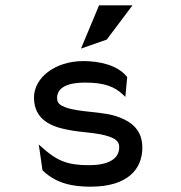

<svg xmlns="http://www.w3.org/2000/svg" viewBox="-20 -692 681 723"><path d="M382 -543 479 -672H353L285 -509ZM142 -49C193 0 256 11 321 11C463 11 516 -57 516 -136C516 -201 477 -232 430 -250C370 -274 283 -267 226 -288C208 -295 195 -302 195 -323C195 -365 240 -381 299 -381C371 -381 411 -367 445 -334L452 -327L459 -402L458 -403C423 -447 354 -462 294 -462C187 -462 108 -399 108 -325C108 -241 173 -215 237 -203C285 -193 348 -193 390 -178C411 -171 429 -161 429 -138C429 -89 380 -70 315 -70C236 -70 195 -85 136 -139L126 -148L140 -51Z"/></svg>

Font: Charger Monospace
Style: Regular
Weight: 400
Designer: Jasper
Foundry: Cannot Into Space Fonts
Version: Version 0.980